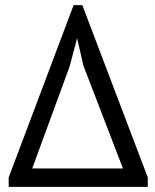

<svg xmlns="http://www.w3.org/2000/svg" viewBox="-20 -731 608 751"><path d="M14 0V-37L268 -711H302L558 -37V0ZM106 -72H461L306 -475L282 -580H281L253 -473Z"/></svg>

Font: PT Sans
Style: Regular
Weight: 400
Version: Version 2.003W OFL; ttfautohint (v1.6)